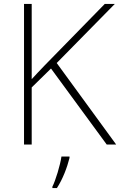

<svg xmlns="http://www.w3.org/2000/svg" viewBox="-20 -734 610 975"><path d="M570 0 268 -414 563 -714H512L206 -401C183 -377 161 -354 141 -332V-714H102V0H141V-290L239 -386L522 0ZM333 68V61H292C286 104 262 183 246 214V221H269C299 175 321 116 333 68Z"/></svg>

Font: Noto Sans Myanmar ExtraLight
Style: Regular
Weight: 200
Designer: Monotype Design Team
Foundry: Monotype Imaging Inc.
Version: Version 2.107